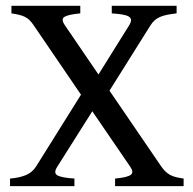

<svg xmlns="http://www.w3.org/2000/svg" viewBox="-20 -635 660 655"><path d="M372.6 0V-25.9Q394 -27.8 407.2 -31Q420.4 -34.2 426.3 -38.8Q432.1 -43.5 431.4 -50.3Q430.7 -57.1 423.8 -66.9L294.9 -255.4L175.8 -66.9Q161.6 -45.4 175.3 -37.1Q189 -28.8 233.9 -25.9V0H14.2V-25.9Q45.9 -28.3 68.1 -37.6Q90.3 -46.9 103 -66.9L256.3 -312L95.2 -548.3Q87.9 -559.1 81.1 -565.9Q74.2 -572.8 65.7 -577.1Q57.1 -581.5 46.1 -584.2Q35.2 -586.9 19 -589.4V-615.2H253.9V-589.4Q212.4 -585.4 199.7 -577.4Q187 -569.3 201.7 -548.3L315.9 -380.9L420.4 -548.3Q427.2 -559.6 427 -566.7Q426.8 -573.7 419.4 -578.4Q412.1 -583 397.7 -585.4Q383.3 -587.9 361.3 -589.4V-615.2H582.5V-589.4Q564.9 -587.4 551 -584.7Q537.1 -582 526.4 -577.4Q515.6 -572.8 507.6 -565.7Q499.5 -558.6 493.2 -548.3L353.5 -325.7L530.3 -66.9Q537.6 -56.6 544.9 -49.6Q552.2 -42.5 561.3 -37.8Q570.3 -33.2 581.3 -30.5Q592.3 -27.8 606.4 -25.9V0Z"/></svg>

Font: Gentium Book Basic
Style: Regular
Weight: 400
Designer: J. Victor Gaultney and Annie Olsen
Foundry: SIL International
Version: Version 1.102; 2013; Maintenance release